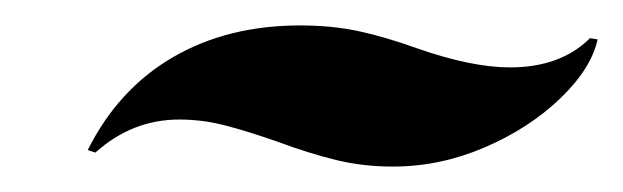

<svg xmlns="http://www.w3.org/2000/svg" viewBox="-20 -700 490 151"><path d="M197 -589Q174 -597 156.5 -601.5Q139 -606 121 -606Q84 -606 55 -580L49 -582Q73 -630 116 -655Q159 -680 216 -680Q241 -680 262 -675.5Q283 -671 308 -662Q351 -647 381 -647Q421 -647 444 -670L450 -669Q445 -646 420.5 -622.5Q396 -599 361 -584Q326 -569 289 -569Q266 -569 245 -574Q224 -579 197 -589Z"/></svg>

Font: Lobster
Style: Regular
Weight: 400
Designer: Impallari Type
Foundry: Impallari Type
Version: Version 2.100